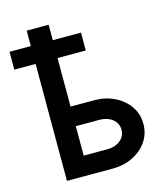

<svg xmlns="http://www.w3.org/2000/svg" viewBox="-109 -807 775 892"><g transform="rotate(-15 279.0 -361.5)"><path d="M343.8 -562.5H208V-329.1H322.3Q375.5 -329.1 419.2 -307.6Q462.9 -286.1 488.5 -249Q514.2 -211.9 514.2 -164.1Q514.2 -116.7 488.5 -79.6Q462.9 -42.5 419.2 -21.2Q375.5 0 322.3 0H102.5V-562.5H0V-648.4H102.5V-722.7H208V-648.4H343.8ZM208 -93.3H322.3Q359.4 -93.3 384 -113Q408.7 -132.8 408.7 -164.1Q408.7 -195.8 384 -215.3Q359.4 -234.9 322.3 -234.9H208Z"/></g></svg>

Font: Giphurs Medium
Style: Regular
Weight: 500
Version: Version 0.920; ttfautohint (v1.8.4.7-5d5b)